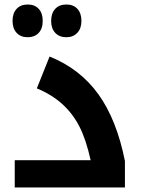

<svg xmlns="http://www.w3.org/2000/svg" viewBox="-20 -825 635 845"><path d="M44.9 -120.1H378.9Q358.4 -212.4 328.9 -269.3Q299.3 -326.2 253.7 -367.4Q208 -408.7 142.1 -436L198.2 -576.2Q332 -522.5 412.8 -410.4Q493.7 -298.3 529.8 -116.2V0H44.9ZM102.1 -661.1Q71.3 -661.1 53.2 -680.4Q35.2 -699.7 35.2 -732.9Q35.2 -766.6 53 -785.9Q70.8 -805.2 102.1 -805.2Q132.8 -805.2 150.4 -786.1Q168 -767.1 168 -732.9Q168 -698.7 149.9 -679.9Q131.8 -661.1 102.1 -661.1ZM272 -661.1Q241.2 -661.1 223.1 -680.4Q205.1 -699.7 205.1 -732.9Q205.1 -766.6 222.9 -785.9Q240.7 -805.2 272 -805.2Q303.2 -805.2 320.8 -785.9Q338.4 -766.6 338.4 -732.9Q338.4 -699.7 320.1 -680.4Q301.8 -661.1 272 -661.1Z"/></svg>

Font: Droid Arabic Kufi
Style: Bold
Weight: 700
Designer: Pascal Zoghbi
Foundry: Irfont.ir
Version: Version 1.00 February 28, 2013, initial release